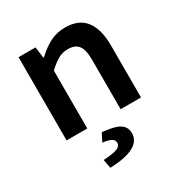

<svg xmlns="http://www.w3.org/2000/svg" viewBox="-186 -687 1017 1077"><g transform="rotate(-30 322.0 -148.5)"><path d="M81 -539H191L200 -468H205Q250 -510 293.5 -531.5Q337 -553 389 -553Q478 -553 520.5 -497.5Q563 -442 563 -338V0H431V-321Q431 -385 410 -412.5Q389 -440 343 -440Q308 -440 280 -424.5Q252 -409 215 -375V0H81ZM321 153Q321 135 303 125Q285 115 248 111L275 59Q354 66 386.5 86.5Q419 107 419 148Q419 248 217 256L206 199Q269 196 295 185.5Q321 175 321 153Z"/></g></svg>

Font: Nebula Sans Semibold
Style: Regular
Weight: 600
Designer: Paul D. Hunt for Adobe (as Source Sans)
Foundry: Nebula Entertainment & Broadcasting LLC
Version: Version 1.010